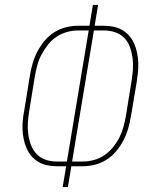

<svg xmlns="http://www.w3.org/2000/svg" viewBox="-20 -755 640 775"><path d="M233 0 247 -84H209Q189 -84 170 -88Q151 -92 135 -101.5Q119 -111 107 -125Q95 -139 87.5 -156Q80 -173 76 -192Q72 -211 71 -230.5Q70 -250 72 -270Q74 -290 78 -310L101 -452Q105 -476 112 -500Q119 -524 131 -547Q143 -570 160 -590.5Q177 -611 199.5 -625Q222 -639 246.5 -645Q271 -651 295 -651H341L355 -735H376L362 -651H400Q420 -651 439 -647Q458 -643 474 -633.5Q490 -624 502 -610Q514 -596 521.5 -579Q529 -562 533 -543Q537 -524 538 -504.5Q539 -485 537 -465Q535 -445 532 -425L508 -283Q504 -259 497 -235Q490 -211 478 -188Q466 -165 449 -144.5Q432 -124 409.5 -110Q387 -96 362.5 -90Q338 -84 314 -84H268L254 0ZM209 -103H250L338 -632H295Q273 -632 251 -626Q229 -620 209 -607Q189 -594 174 -575Q159 -556 148 -535.5Q137 -515 131 -493Q125 -471 121 -449L98 -307Q94 -283 92.5 -259.5Q91 -236 94 -213.5Q97 -191 105 -170Q113 -149 127.5 -133.5Q142 -118 163.5 -110.5Q185 -103 209 -103ZM271 -103H314Q336 -103 358.5 -109Q381 -115 400.5 -128Q420 -141 435.5 -160Q451 -179 461.5 -199.5Q472 -220 478 -242Q484 -264 488 -286L511 -428Q515 -452 516.5 -475.5Q518 -499 515 -521.5Q512 -544 504.5 -565Q497 -586 482 -601.5Q467 -617 445.5 -624.5Q424 -632 400 -632H359Z"/></svg>

Font: Iosevka SS04 Thin Extended
Style: Italic
Weight: 100
Width: 7
Italic angle: -9°
Monospace: yes
Designer: Belleve Invis
Foundry: Belleve Invis
Version: Version 19.0.0; ttfautohint (v1.8.4)